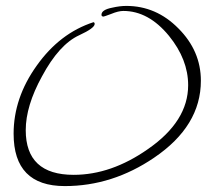

<svg xmlns="http://www.w3.org/2000/svg" viewBox="-20 -591 699 649"><path d="M199 38Q26 38 26 -139Q26 -260 104 -369Q182 -479 296 -516Q300 -515 300 -510Q300 -496 248 -472Q180 -441 122 -333Q67 -233 67 -151Q67 0 229 0Q356 0 480 -87Q616 -181 616 -303Q616 -390 551 -470Q482 -554 397 -554Q380 -554 356 -544Q332 -535 330 -535Q323 -535 323 -541Q323 -558 359 -565Q385 -571 407 -571Q508 -571 583 -495Q659 -419 659 -318Q659 -165 501 -58Q360 38 199 38Z"/></svg>

Font: Shalimar
Style: Regular
Weight: 400
Designer: Robert E. Leuschke
Foundry: Robert E. Leuschke
Version: Version 1.010; ttfautohint (v1.8.3)